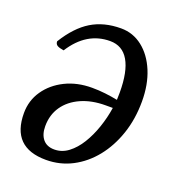

<svg xmlns="http://www.w3.org/2000/svg" viewBox="-147 -922 981 1066"><g transform="rotate(20 344.0 -389.5)"><path d="M387 -804Q458 -804 514 -760Q570 -716 602 -639Q634 -562 634 -462Q634 -358 604 -269.5Q574 -181 521 -115Q468 -49 397 -12Q326 25 243 25Q40 25 40 -178Q40 -252 80.5 -311Q121 -370 190.5 -404.5Q260 -439 348 -439Q388 -439 426.5 -434.5Q465 -430 500 -423Q501 -446 501 -467Q501 -590 464 -653.5Q427 -717 354 -717Q215 -717 128 -580Q101 -584 89 -591.5Q77 -599 77 -615Q138 -714 212 -759Q286 -804 387 -804ZM267 -45Q312 -45 349.5 -73.5Q387 -102 416 -149Q445 -196 465 -254.5Q485 -313 494 -373H452Q370 -373 307.5 -345Q245 -317 210.5 -267Q176 -217 176 -150Q176 -101 199.5 -73Q223 -45 267 -45Z"/></g></svg>

Font: Merienda SemiBold
Style: Regular
Weight: 600
Designer: Eduardo Rodriguez Tunni
Foundry: Eduardo Rodriguez Tunni
Version: Version 2.001; ttfautohint (v1.8.4.7-5d5b)